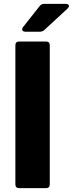

<svg xmlns="http://www.w3.org/2000/svg" viewBox="-20 -979 379 999"><path d="M80 0Q60 0 60 -20V-743Q60 -763 80 -763H219Q239 -763 239 -743V-20Q239 0 219 0ZM112 -814Q104 -814 99.5 -817.5Q95 -821 95 -826Q95 -831 100 -838L186 -947Q195 -959 210 -959H321Q329 -959 334 -956Q339 -953 339 -948Q339 -942 331 -934L212 -824Q202 -814 188 -814Z"/></svg>

Font: Open Sauce Two Black
Style: Regular
Weight: 900
Designer: Alfredo Marco Pradil
Foundry: Creative Sauce Fz LLC
Version: Version 1.477